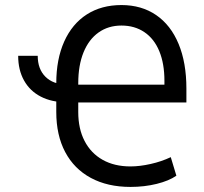

<svg xmlns="http://www.w3.org/2000/svg" viewBox="-20 -737 817 768"><path d="M245.1 -399.4V-328.1Q186.5 -328.1 143.1 -350.6Q99.6 -373 76.2 -415Q52.7 -457 52.7 -513.7H130.9Q130.9 -460.9 161.6 -430.2Q192.4 -399.4 245.1 -399.4ZM205.1 -289.1V-404.3Q205.1 -500 236.8 -570.8Q268.6 -641.6 327.1 -679.2Q385.7 -716.8 465.8 -716.8Q545.9 -716.8 604.5 -676.8Q663.1 -636.7 694.3 -561.5Q725.6 -486.3 725.6 -382.8V-327.1H267.6V-398.4H637.7V-414.1Q637.7 -482.4 617.2 -532.2Q596.7 -582 557.6 -608.4Q518.6 -634.8 465.8 -634.8Q413.1 -634.8 374 -606.9Q335 -579.1 314 -527.3Q293 -475.6 293 -404.3V-289.1Q293 -221.7 318.4 -172.9Q343.8 -124 390.6 -97.7Q437.5 -71.3 502 -71.3Q539.1 -71.3 582.5 -81.1Q626 -90.8 663.1 -108.4L685.5 -34.2Q656.2 -13.7 606.9 -1.5Q557.6 10.7 502 10.7Q410.2 10.7 343.3 -25.4Q276.4 -61.5 240.7 -128.9Q205.1 -196.3 205.1 -289.1Z"/></svg>

Font: Pretendard GOV Variable
Style: Regular
Weight: 400
Designer: Base glyphs from Inter by Rasmus Andersson; Hangul glyphs from Noto Sans CJK(Source Han Sans) by Jang Soo-young and Kang
Foundry: Kil Hyung-jin
Version: Version 1.307;Glyphs 3.2 (3192)